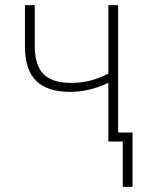

<svg xmlns="http://www.w3.org/2000/svg" viewBox="-20 -550 570 746"><path d="M401 0V-228Q362 -210 325.5 -201.5Q289 -193 251 -193Q165 -193 121 -235.5Q77 -278 77 -369V-530H115V-373Q115 -296 149 -262Q183 -228 256 -228Q294 -228 329 -236.5Q364 -245 401 -264V-530H439V-35H495V176H457V0Z"/></svg>

Font: Noto Sans Mono Condensed ExtraLight
Style: Regular
Weight: 200
Width: 3
Designer: Monotype Design Team
Foundry: Monotype Imaging Inc.
Version: Version 2.014; ttfautohint (v1.8.4.7-5d5b)